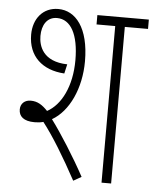

<svg xmlns="http://www.w3.org/2000/svg" viewBox="-48 -673 579 717"><g transform="rotate(5 241.0 -315.0)"><path d="M90 -203C101 -203 112 -204 123 -207C162 -157 207 -83 253 2L283 -15C244 -87 192 -169 154 -220C217 -256 258 -345 258 -446C258 -571 207 -632 142 -632C85 -632 49 -588 49 -528C49 -447 102 -399 185 -394L193 -429C101 -431 84 -489 84 -526C84 -567 103 -598 140 -598C192 -598 222 -543 222 -447C222 -349 185 -277 133 -249C113 -270 95 -282 69 -282C47 -282 31 -268 31 -246C31 -220 49 -203 90 -203ZM395 -587H482V-622H289V-587H359V0H395Z"/></g></svg>

Font: Noto Sans ExtraCondensed ExtraLight
Style: Italic
Weight: 200
Width: 2
Italic angle: -12°
Designer: Monotype Design Team
Foundry: Monotype Imaging Inc.
Version: Version 2.013